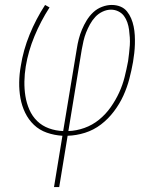

<svg xmlns="http://www.w3.org/2000/svg" viewBox="-20 -540 640 775"><path d="M198 215 232 8Q199 6 169 -4.5Q139 -15 117 -36Q95 -57 81.5 -85Q68 -113 62.5 -144Q57 -175 57.5 -208Q58 -241 64 -274Q74 -338 99.5 -400.5Q125 -463 162 -520L180 -510Q144 -454 119 -393.5Q94 -333 84 -272Q79 -241 78.5 -211Q78 -181 82.5 -152.5Q87 -124 98.5 -97.5Q110 -71 130 -51.5Q150 -32 177.5 -22Q205 -12 235 -11L290 -343Q293 -363 298 -382.5Q303 -402 311 -421Q319 -440 330 -458Q341 -476 356.5 -490.5Q372 -505 392 -512.5Q412 -520 431 -520Q450 -520 466 -513.5Q482 -507 492.5 -494Q503 -481 509.5 -465.5Q516 -450 519.5 -433Q523 -416 524 -398Q525 -380 524.5 -362Q524 -344 522 -326Q520 -308 517 -290Q511 -256 502 -221.5Q493 -187 478 -154Q463 -121 440 -90.5Q417 -60 387.5 -37.5Q358 -15 323 -4Q288 7 253 8L219 215ZM256 -11Q288 -12 320.5 -23.5Q353 -35 380 -57Q407 -79 427 -107.5Q447 -136 461 -166.5Q475 -197 483 -229Q491 -261 497 -293Q499 -309 501 -325Q503 -341 504 -357Q505 -373 504 -388.5Q503 -404 501 -419.5Q499 -435 494 -449.5Q489 -464 480.5 -475.5Q472 -487 458 -494Q444 -501 428 -501Q411 -501 394 -493Q377 -485 364.5 -471.5Q352 -458 343 -441.5Q334 -425 327.5 -408.5Q321 -392 317 -374.5Q313 -357 310 -340Z"/></svg>

Font: Iosevka SS04 Thin Extended
Style: Italic
Weight: 100
Width: 7
Italic angle: -9°
Monospace: yes
Designer: Belleve Invis
Foundry: Belleve Invis
Version: Version 19.0.0; ttfautohint (v1.8.4)